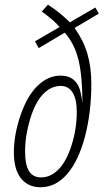

<svg xmlns="http://www.w3.org/2000/svg" viewBox="-20 -788 441 818"><path d="M369.1 -431.2Q369.1 -309.1 342 -206.1Q314.9 -103 266.1 -46.6Q217.3 9.8 152.8 9.8Q99.6 9.8 69.3 -28.3Q39.1 -66.4 39.1 -138.2Q39.1 -214.4 67.6 -297.4Q96.2 -380.4 140.6 -423.1Q185.1 -465.8 237.8 -465.8Q267.1 -465.8 285.4 -454.1Q303.7 -442.4 314.2 -421.6Q324.7 -400.9 331.1 -349.1Q331.1 -465.8 314 -534.2Q296.9 -602.5 255.9 -648.9L145 -583L128.9 -611.8L233.9 -672.9Q211.4 -700.2 158.2 -738.8L184.1 -768.1Q231.4 -738.3 277.8 -692.9L386.2 -755.9L400.9 -730L297.9 -668.9Q336.4 -614.3 352.8 -557.4Q369.1 -500.5 369.1 -431.2ZM154.8 -32.2Q196.3 -32.2 230 -66.9Q263.7 -101.6 285.4 -170.7Q307.1 -239.7 307.1 -311Q307.1 -364.7 289.6 -393.3Q272 -421.9 238.8 -421.9Q196.8 -421.9 163.1 -386.5Q129.4 -351.1 108.2 -280.3Q86.9 -209.5 86.9 -142.1Q86.9 -85.4 103.8 -58.8Q120.6 -32.2 154.8 -32.2Z"/></svg>

Font: TypoPRO Open Sans Condensed
Style: Italic
Weight: 300
Width: 3
Italic angle: -12°
Foundry: Ascender Corporation
Version: Version 1.10